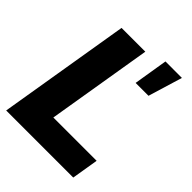

<svg xmlns="http://www.w3.org/2000/svg" viewBox="-216 -882 998 998"><g transform="rotate(45 282.5 -383.0)"><path d="M5.9 0 126.5 -727.5H301.3L205.1 -147.5H523.4L499 0ZM380.4 -577.1 411.1 -765.6H532.2L475.1 -577.1Z"/></g></svg>

Font: Inter 28pt ExtraBold
Style: Italic
Weight: 800
Italic angle: -9.3988°
Designer: Rasmus Andersson
Foundry: rsms
Version: Version 4.001;git-66647c0bb